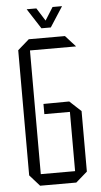

<svg xmlns="http://www.w3.org/2000/svg" viewBox="-58 -884 483 920"><g transform="rotate(-5 183.5 -424.0)"><path d="M105 -650V-704H278L326 -651V-650ZM97 0 49 -54V-55H270V0ZM49 -55V-656L104 -704H105V-55ZM147 -340V-389L270 -390V-340ZM270 0V-390H271L326 -339V-48L271 0ZM169 -751 107 -847V-848H153L211 -756ZM170 -751 231 -848H276V-847L214 -751Z"/></g></svg>

Font: Foldit Thin Light
Style: Regular
Weight: 300
Version: Version 1.003